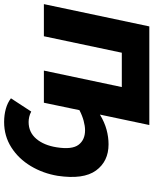

<svg xmlns="http://www.w3.org/2000/svg" viewBox="76 -642 763 956"><g transform="rotate(90 458.0 -163.5)"><path d="M587 198Q552 198 521.5 189.5Q491 181 469 164L535 63Q548 70 561.5 73Q575 76 587 76Q638 76 670.5 38Q703 0 713 -64Q725 -140 700.5 -172.5Q676 -205 628 -205Q607 -205 581 -198Q555 -191 528 -177L491 0H331L413 -388H242L160 0H0L111 -525H602L550 -279Q588 -302 625 -312Q662 -322 698 -322Q783 -322 828.5 -259.5Q874 -197 855 -69Q843 4 806.5 65Q770 126 713.5 162Q657 198 587 198Z"/></g></svg>

Font: Raleway ExtraBold
Style: Italic
Weight: 800
Italic angle: -12°
Designer: Matt McInerney, Pablo Impallari, Rodrigo Fuenzalida
Foundry: Matt McInerney, Pablo Impallari, Rodrigo Fuenzalida
Version: Version 4.026